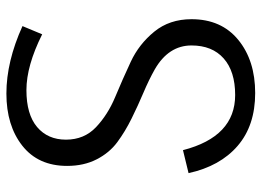

<svg xmlns="http://www.w3.org/2000/svg" viewBox="-126 -658 798 585"><g transform="rotate(-90 272.5 -365.0)"><path d="M461 -635Q365 -683 291 -683Q217 -683 178.5 -650.5Q140 -618 140 -562.5Q140 -507 178 -471Q216 -435 270 -412.5Q324 -390 377.5 -365Q431 -340 469 -293.5Q507 -247 507 -180Q507 -89 444 -37.5Q381 14 282 14Q183 14 121 -39.5Q59 -93 38 -189L108 -206Q149 -47 276 -47Q348 -47 387.5 -82Q427 -117 427 -180Q427 -250 354 -292Q322 -310 283 -326.5Q244 -343 204.5 -362.5Q165 -382 132.5 -406Q100 -430 80 -469Q60 -508 60 -559Q60 -647 121.5 -695.5Q183 -744 280.5 -744Q378 -744 486 -695Z"/></g></svg>

Font: Fauna One
Style: Regular
Weight: 400
Version: Version 1.001